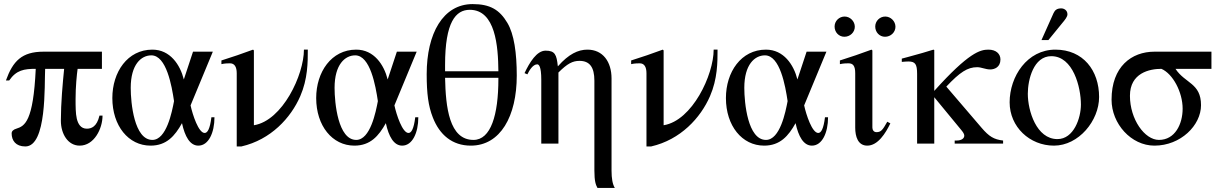

<svg xmlns="http://www.w3.org/2000/svg" viewBox="-20 -703 5981 940"><path d="M467 -137C454 -82 427 -73 405 -73C375 -73 362 -97 356 -122C350 -147 350 -184 350 -218C350 -278 356 -338 360 -366H479V-450H193C87 -450 43 -404 9 -309H25C60 -360 98 -366 155 -366C143 -107 101 -86 60 -73C46 -69 37 -61 37 -50C37 -15 57 14 104 14C210 14 197 -288 201 -366H294C287 -296 278 -199 278 -112C278 -47 313 10 370 10C441 10 482 -73 482 -137Z M1015 -129C1008 -72 996 -52 982 -52C952 -52 923 -141 913 -187L1022 -450H925L880 -314C862 -386 813 -460 726 -460C604 -460 530 -350 530 -223C530 -87 609 10 717 10C795 10 836 -37 871 -100C885 -35 910 10 951 10C1001 10 1030 -53 1030 -129ZM832 -208C822 -155 795 -18 726 -18C637 -18 620 -199 620 -273C620 -387 671 -432 721 -432C795 -432 821 -282 832 -208Z M1468 -460C1468 -336 1363 -113 1224 -90H1223V-456L1219 -460C1167 -441 1116 -423 1064 -407V-389C1081 -393 1099 -393 1106 -393C1128 -393 1139 -376 1139 -344V14H1162C1306 -19 1404 -126 1450 -232C1487 -317 1487 -399 1487 -460Z M2013 -129C2006 -72 1994 -52 1980 -52C1950 -52 1921 -141 1911 -187L2020 -450H1923L1878 -314C1860 -386 1811 -460 1724 -460C1602 -460 1528 -350 1528 -223C1528 -87 1607 10 1715 10C1793 10 1834 -37 1869 -100C1883 -35 1908 10 1949 10C1999 10 2028 -53 2028 -129ZM1830 -208C1820 -155 1793 -18 1724 -18C1635 -18 1618 -199 1618 -273C1618 -387 1669 -432 1719 -432C1793 -432 1819 -282 1830 -208Z M2510 -333C2510 -443 2497 -536 2464 -591C2426 -655 2380 -683 2294 -683C2149 -683 2069 -539 2069 -340C2069 -245 2077 -184 2099 -128C2132 -43 2194 10 2285 10C2430 10 2510 -134 2510 -333ZM2159 -354V-385C2159 -595 2211 -655 2280 -655C2406 -655 2419 -476 2420 -354ZM2420 -316C2420 -140 2383 -18 2298 -18C2179 -18 2162 -179 2159 -322H2420Z M2990 217C2979 199 2974 171 2974 132V-319C2974 -400 2932 -460 2856 -460C2810 -460 2764 -438 2712 -379H2711C2705 -436 2697 -455 2651 -455C2608 -455 2573 -398 2548 -345L2562 -339C2571 -358 2589 -388 2610 -388C2618 -388 2630 -379 2630 -313V0H2714V-348C2758 -392 2784 -405 2817 -405C2867 -405 2890 -374 2890 -308V131C2890 186 2897 202 2905 217Z M3474 -460C3474 -336 3369 -113 3230 -90H3229V-456L3225 -460C3173 -441 3122 -423 3070 -407V-389C3087 -393 3105 -393 3112 -393C3134 -393 3145 -376 3145 -344V14H3168C3312 -19 3410 -126 3456 -232C3493 -317 3493 -399 3493 -460Z M4019 -129C4012 -72 4000 -52 3986 -52C3956 -52 3927 -141 3917 -187L4026 -450H3929L3884 -314C3866 -386 3817 -460 3730 -460C3608 -460 3534 -350 3534 -223C3534 -87 3613 10 3721 10C3799 10 3840 -37 3875 -100C3889 -35 3914 10 3955 10C4005 10 4034 -53 4034 -129ZM3836 -208C3826 -155 3799 -18 3730 -18C3641 -18 3624 -199 3624 -273C3624 -387 3675 -432 3725 -432C3799 -432 3825 -282 3836 -208Z M4364 -572C4364 -599 4341 -622 4314 -622C4287 -622 4265 -600 4265 -573C4265 -545 4286 -523 4313 -523C4341 -523 4364 -545 4364 -572ZM4165 -572C4165 -599 4142 -622 4115 -622C4088 -622 4066 -600 4066 -573C4066 -545 4087 -523 4114 -523C4142 -523 4165 -545 4165 -572ZM4324 -107C4301 -66 4293 -56 4271 -56C4256 -56 4251 -69 4251 -79V-456L4247 -460C4195 -441 4144 -423 4092 -407V-389C4111 -393 4125 -393 4134 -393C4156 -393 4167 -381 4167 -344V-78C4167 -35 4180 10 4226 10C4278 10 4316 -51 4339 -99Z M4891 0V-15C4846 -20 4822 -35 4786 -77L4613 -279C4680 -350 4717 -374 4764 -374C4785 -374 4805 -363 4828 -363C4849 -363 4878 -374 4878 -412C4878 -439 4857 -460 4819 -460C4779 -460 4723 -446 4554 -258V-458L4550 -460C4511 -448 4485 -440 4425 -424L4395 -416V-400C4408 -401 4417 -402 4427 -402C4461 -402 4470 -389 4470 -341V0H4554V-227L4685 -68C4695 -56 4701 -47 4701 -39C4701 -25 4687 -15 4663 -15H4654V0Z M5079 -507H5113L5179 -588C5195 -607 5206 -621 5206 -633C5206 -653 5189 -662 5176 -662C5155 -662 5145 -654 5138 -639ZM5361 -228C5361 -358 5283 -460 5147 -460C5009 -460 4923 -329 4923 -202C4923 -82 5021 10 5140 10C5261 10 5361 -112 5361 -228ZM5272 -191C5272 -125 5237 -22 5157 -22C5054 -22 5012 -161 5012 -244C5012 -313 5040 -428 5127 -428C5234 -428 5272 -276 5272 -191Z M5911 -366V-450H5632C5520 -450 5422 -377 5422 -215C5422 -97 5518 10 5632 10C5760 10 5860 -89 5860 -188C5860 -297 5782 -294 5735 -366ZM5770 -171C5770 -96 5733 -18 5654 -18C5584 -18 5512 -119 5512 -234C5512 -346 5608 -366 5666 -366C5722 -342 5770 -252 5770 -171Z"/></svg>

Font: STIXGeneral
Style: Regular
Weight: 400
Designer: MicroPress Inc., with final additions and corrections provided by Coen Hoffman, Elsevier (retired)
Version: Version 1.1.0